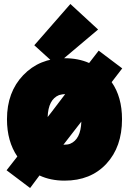

<svg xmlns="http://www.w3.org/2000/svg" viewBox="-20 -862 647 963"><path d="M592 -264Q592 -125 513.5 -40.5Q435 44 304 44Q233 44 178 18L131 81L13 -8L67 -77Q15 -153 15 -264Q15 -400 96.5 -485Q178 -570 304 -570Q373 -570 427 -546Q437 -558 454.5 -581.5Q472 -605 475 -608L593 -519L540 -450Q592 -376 592 -264ZM219 -275Q222 -279 228 -286.5Q234 -294 237 -298L307 -390Q293 -390 276 -385Q222 -363 219 -275ZM388 -252Q385 -248 379 -240.5Q373 -233 370 -229L298 -136Q320 -136 332 -141Q385 -163 388 -252ZM333 -842 472 -714 261 -536 152 -635Z"/></svg>

Font: Repo
Style: ExtraBlack
Weight: 1000
Designer: Stefan Peev
Foundry: Context Ltd
Version: Version 001.000